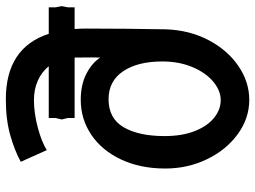

<svg xmlns="http://www.w3.org/2000/svg" viewBox="-128 -470 854 642"><g transform="rotate(90 299.0 -149.0)"><path d="M91 115H2.5V92.5L-1.5 71.5L2.5 51V28.5H75Q73.5 9 73.5 -13Q73.5 -51 74.2 -144.2Q75 -237.5 76 -275.5Q78.5 -355 112 -419Q145.5 -483 198.8 -519.2Q252 -555.5 312 -555.5Q373.5 -555.5 426.2 -517.2Q479 -479 510.2 -414.5Q541.5 -350 541.5 -274.5Q541.5 -191 511.2 -126.8Q481 -62.5 428.5 -27.2Q376 8 312 8Q261 8 224.8 -10.8Q188.5 -29.5 170.5 -57Q170 -46.5 170 -29L170.5 28.5H372.5V51L377.5 71.5L372.5 92.5V115H199.5Q218.5 138.5 247.5 151.5Q276.5 164.5 313 164.5Q356.5 164.5 405 151.5Q453.5 138.5 480 121.5L519 208.5Q482 229 429.8 243.8Q377.5 258.5 310 258.5Q138 258.5 91 115ZM433 -272.5Q433 -331.5 416 -374Q399 -416.5 371.5 -438.2Q344 -460 313 -460Q281 -460 251 -435Q221 -410 202.2 -365.2Q183.5 -320.5 183.5 -264.5Q183.5 -182.5 216.2 -133.8Q249 -85 310 -85Q374 -85 403.5 -135.5Q433 -186 433 -272.5Z"/></g></svg>

Font: JuliaMono SemiBold
Style: Regular
Weight: 600
Monospace: yes
Designer: cormullion
Foundry: corm
Version: Version 0.055; ttfautohint (v1.8.4)